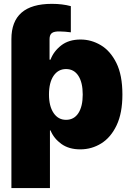

<svg xmlns="http://www.w3.org/2000/svg" viewBox="-20 -754 662 978"><path d="M38.1 204.1V-554.7Q38.1 -734.4 244.1 -734.4Q297.9 -734.4 340.8 -722.7V-589.4Q326.2 -591.3 312.5 -592.5Q298.8 -593.8 284.7 -593.8Q256.3 -594.7 244.4 -585.7Q232.4 -576.7 232.4 -554.7V-450.2H237.3Q252.9 -492.2 291.5 -522.5Q330.1 -552.7 390.6 -552.7Q444.8 -552.7 493.4 -523.9Q542 -495.1 572.8 -433.3Q603.5 -371.6 603.5 -272.5Q603.5 -178.2 574.2 -116.2Q544.9 -54.2 496.1 -23.7Q447.3 6.8 388.7 6.8Q331.1 6.8 292.7 -20.8Q254.4 -48.3 237.3 -89.8H234.4V204.1ZM316.4 -143.6Q356.9 -143.6 379.2 -177.7Q401.4 -211.9 401.4 -272.5Q401.4 -333.5 379.2 -367.9Q356.9 -402.3 316.4 -402.3Q276.4 -402.3 252.9 -367.9Q229.5 -333.5 229.5 -272.5Q229.5 -213.4 252.9 -178.5Q276.4 -143.6 316.4 -143.6Z"/></svg>

Font: Inter Tight Black
Style: Regular
Weight: 900
Designer: Rasmus Andersson
Foundry: rsms
Version: Version 3.004; ttfautohint (v1.8.4.7-5d5b)